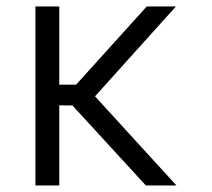

<svg xmlns="http://www.w3.org/2000/svg" viewBox="-20 -565 647 585"><path d="M160.6 -545.4V-307.1H211.9L427.2 -545.4H516.1L269.5 -271.5L517.6 0H424.3L200.7 -243.7L160.6 -244.1V0H87.9V-545.4Z"/></svg>

Font: Interop Light
Style: Regular
Weight: 300
Designer: Rasmus Andersson, Google, Jang Haemin
Foundry: jhaemin
Version: Version 1.007